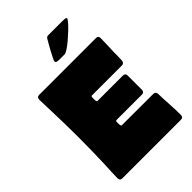

<svg xmlns="http://www.w3.org/2000/svg" viewBox="-251 -984 1093 1093"><g transform="rotate(-45 295.5 -437.5)"><path d="M52.2 -650.4Q52.2 -670.9 71.8 -670.9H528.3Q547.4 -670.9 547.4 -652.8Q547.4 -625.5 546.1 -597.9Q544.9 -570.3 543.9 -543Q543.5 -526.4 543.7 -509.3Q543.9 -492.2 542.5 -475.6Q540.5 -456.1 522.5 -456.1H281.2Q274.9 -456.1 274.7 -445.3Q274.4 -434.6 274.4 -430.7Q274.4 -427.7 275.6 -419.7Q276.9 -411.6 281.2 -411.6H485.8Q505.4 -411.6 505.4 -391.6V-278.3Q505.4 -258.3 485.8 -258.3H283.2Q274.4 -258.3 274.4 -249.5Q274.4 -240.7 274.4 -233.9Q274.4 -231 275.4 -223.4Q276.4 -215.8 281.2 -215.8L534.2 -215.3Q553.7 -215.3 554.2 -195.8Q555.2 -152.3 558.1 -108.2Q561 -64 561 -20.5Q561 0 541.5 0H70.3Q50.8 0 50.8 -20.5Q50.8 -47.4 52.5 -74Q54.2 -100.6 55.2 -127.4Q57.1 -183.6 58.1 -239.3Q59.1 -294.9 59.1 -351.1Q59.1 -401.9 57.9 -452.6Q56.6 -503.4 55.2 -553.7Q54.7 -578.1 53.5 -602.3Q52.2 -626.5 52.2 -650.4ZM462.4 -874.5Q466.8 -874.5 479.2 -873.5Q491.7 -872.6 491.7 -866.2Q491.7 -860.8 478.8 -845.7Q465.8 -830.6 445.6 -811.3Q425.3 -792 403.6 -773.7Q381.8 -755.4 363.5 -743.4Q345.2 -731.4 336.9 -731.4H290Q284.7 -731.4 276.1 -733.4Q267.6 -735.4 267.6 -743.2Q267.6 -748.5 275.6 -765.1Q283.7 -781.7 294.9 -802.2Q306.2 -822.8 316.2 -840.3Q326.2 -857.9 330.1 -864.3Q335.9 -874.5 347.7 -874.5Z"/></g></svg>

Font: Belanosima
Style: Bold
Weight: 700
Designer: The DocRepair Project, Santiago Orozco
Foundry: Google
Version: Version 2.000